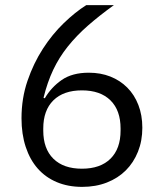

<svg xmlns="http://www.w3.org/2000/svg" viewBox="-20 -718 640 750"><path d="M301 12Q246 12 202 -6.5Q158 -25 127.5 -59.5Q97 -94 80.5 -144Q64 -194 64 -256Q64 -334 87.5 -402.5Q111 -471 147.5 -527.5Q184 -584 229 -627.5Q274 -671 317 -698H425Q368 -657 323.5 -618Q279 -579 245 -536.5Q211 -494 188 -445.5Q165 -397 150 -336L155 -334Q180 -377 221 -405.5Q262 -434 327 -434Q373 -434 411 -419Q449 -404 477 -376Q505 -348 520.5 -308Q536 -268 536 -219Q536 -168 519 -125.5Q502 -83 471.5 -52.5Q441 -22 397.5 -5Q354 12 301 12ZM300 -59Q372 -59 411.5 -98Q451 -137 451 -208V-216Q451 -287 411.5 -326Q372 -365 300 -365Q228 -365 188.5 -326Q149 -287 149 -216V-208Q149 -137 188.5 -98Q228 -59 300 -59Z"/></svg>

Font: IBM Plex Mono
Style: Regular
Weight: 400
Monospace: yes
Designer: Mike Abbink, Paul van der Laan, Pieter van Rosmalen
Foundry: Bold Monday
Version: Version 2.3